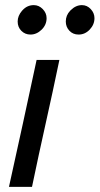

<svg xmlns="http://www.w3.org/2000/svg" viewBox="-20 -730 389 750"><path d="M212 -496Q186 -371 158.5 -248Q131 -125 105 0H15Q43 -125 69.5 -248Q96 -371 123 -496ZM99 -595Q78 -595 63.5 -609.5Q49 -624 49 -646Q49 -668 66 -688L68 -690Q86 -710 112 -710Q132 -710 147 -694.5Q162 -679 162 -659Q162 -633 142.5 -614Q123 -595 99 -595ZM287 -595Q265 -595 251 -610Q237 -625 237 -646Q237 -670 254 -688L256 -690Q276 -710 300 -710Q320 -710 334.5 -694.5Q349 -679 349 -659Q349 -634 330.5 -614.5Q312 -595 287 -595Z"/></svg>

Font: Rosa Sans
Style: Italic
Weight: 400
Italic angle: -12°
Designer: Pentagram / MCKL
Foundry: Pentagram / MCKL
Version: Version 1.005;September 16, 2019;FontCreator 11.5.0.2425 64-